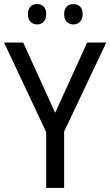

<svg xmlns="http://www.w3.org/2000/svg" viewBox="-20 -923 542 943"><path d="M117 -854C117 -820 137 -803 162 -803C187 -803 207 -820 207 -854C207 -888 187 -903 162 -903C137 -903 117 -888 117 -854ZM295 -854C295 -820 315 -803 340 -803C365 -803 386 -820 386 -854C386 -888 365 -903 340 -903C316 -903 295 -888 295 -854ZM251 -369 94 -714H0L207 -274V0H295V-277L502 -714H408Z"/></svg>

Font: Noto Sans Khmer UI SemiCondensed
Style: Regular
Weight: 400
Width: 4
Designer: Danh Hong and the Monotype Design Team
Foundry: Monotype Imaging Inc.
Version: Version 2.002